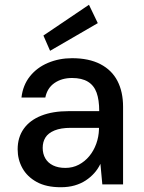

<svg xmlns="http://www.w3.org/2000/svg" viewBox="-20 -773 602 805"><path d="M235 12Q174 12 134 -10Q94 -32 74 -68Q54 -104 54 -147Q54 -197 79.5 -233Q105 -269 153 -288Q201 -307 268 -307H396Q396 -354 385 -384.5Q374 -415 348.5 -430.5Q323 -446 282 -446Q239 -446 208.5 -425Q178 -404 170 -364H70Q76 -416 105.5 -453Q135 -490 181.5 -509.5Q228 -529 282 -529Q353 -529 401 -504Q449 -479 472.5 -433.5Q496 -388 496 -325V0H409L401 -86Q391 -65 375.5 -47.5Q360 -30 339.5 -16.5Q319 -3 293 4.5Q267 12 235 12ZM254 -69Q285 -69 310.5 -82.5Q336 -96 354.5 -118.5Q373 -141 383.5 -170Q394 -199 395 -231V-237H277Q235 -237 208.5 -226Q182 -215 170.5 -196.5Q159 -178 159 -153Q159 -128 170 -109Q181 -90 202.5 -79.5Q224 -69 254 -69ZM190 -560 162 -624 353 -753 390 -676Z"/></svg>

Font: DM Sans 11pt Medium
Style: Regular
Weight: 500
Version: Version 4.004;gftools[0.9.30]